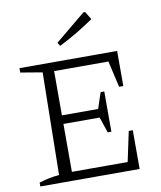

<svg xmlns="http://www.w3.org/2000/svg" viewBox="-95 -959 869 1034"><g transform="rotate(-10 340.0 -441.5)"><path d="M562 -212H584V0H41V-21Q69 -30 96.5 -35.5Q124 -41 151 -43L160 -603L41 -623V-647H575V-455H552L519 -599H222V-357H420L449 -444H469V-224H449L420 -310H222V-48H527ZM278 -727 266 -746 432 -883H442L468 -840Q422 -808 374.5 -780Q327 -752 278 -727Z"/></g></svg>

Font: Piazzolla SC Light
Style: Regular
Weight: 300
Designer: Juan Pablo del Peral
Foundry: Huerta Tipografica
Version: Version 1.330